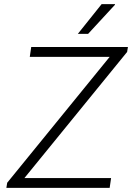

<svg xmlns="http://www.w3.org/2000/svg" viewBox="-20 -915 643 935"><path d="M603 -686 599 -662 99 -48H521L514 0H11L15 -25L514 -638H125L132 -686ZM540 -895V-892L409 -750H359L475 -895Z"/></svg>

Font: Chivo Thin Italic
Style: Regular
Weight: 100
Italic angle: -8.05°
Designer: Hector Gatti
Foundry: Omnibus-Type
Version: Version 1.007